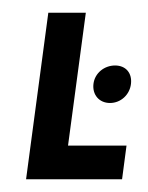

<svg xmlns="http://www.w3.org/2000/svg" viewBox="-20 -282 233 302"><path d="M115 -262H56L21 0H172L179 -53H87ZM161 -179C144 -179 129 -167 127 -150C125 -133 136 -120 153 -120C170 -120 184 -133 186 -150C188 -167 178 -179 161 -179Z"/></svg>

Font: Hussar Tani
Style: DwaKurs
Weight: 700
Foundry: Cannot Into Space Fonts
Version: Version 0.92